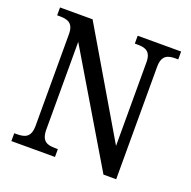

<svg xmlns="http://www.w3.org/2000/svg" viewBox="-126 -839 959 964"><g transform="rotate(20 353.0 -357.0)"><path d="M34 0H267V-42H253C211 -42 179 -51 179 -114V-583L526 0H594V-600C594 -663 626 -672 668 -672H681V-714H449V-672H463C504 -672 536 -663 536 -604V-157L208 -714H34V-672H48C89 -672 122 -663 122 -604V-114C122 -51 90 -42 47 -42H34Z"/></g></svg>

Font: Noto Serif Georgian SemiCondensed
Style: Regular
Weight: 400
Width: 4
Designer: Monotype Design Team, Akaki Razmadze
Foundry: Google LLC
Version: Version 2.003